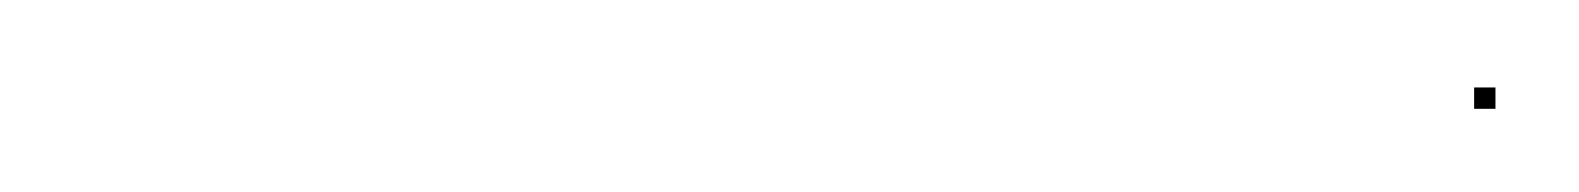

<svg xmlns="http://www.w3.org/2000/svg" viewBox="-20 -100 370 45"><path d="M325.5 -74.5H330.5V-79.5H325.5Z"/></svg>

Font: FRB American Cursive Just Endings
Style: Italic
Weight: 400
Italic angle: -25°
Version: Version 2.0;Modular Font Editor K font №1